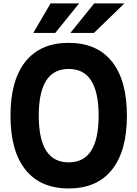

<svg xmlns="http://www.w3.org/2000/svg" viewBox="-20 -1065 790 1104"><path d="M40.3 -400Q40.3 -603.4 126.4 -711Q212.4 -818.6 375 -818.6Q537.6 -818.6 623.6 -711Q709.7 -603.4 709.7 -400Q709.7 -196.6 623.6 -89Q537.6 18.6 375 18.6Q212.4 18.6 126.4 -89Q40.3 -196.6 40.3 -400ZM547.1 -400Q547.1 -534.7 504.3 -601.6Q461.6 -668.6 375 -668.6Q288.4 -668.6 245.7 -601.6Q202.9 -534.7 202.9 -400Q202.9 -265.3 245.7 -198.4Q288.4 -131.4 375 -131.4Q461.6 -131.4 504.3 -198.4Q547.1 -265.3 547.1 -400ZM270.6 -1045.3H434.8L297.6 -875.5H171.4ZM521.6 -1045.3H695.1L520.1 -875.5H384.5Z"/></svg>

Font: Martian Mono VF sWd Rg
Style: Regular
Weight: 400
Width: 6
Monospace: yes
Designer: Roman Shamin
Foundry: Evil Martians
Version: Version 1.100